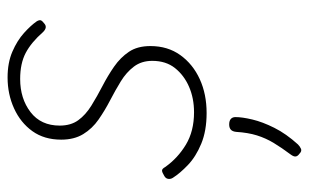

<svg xmlns="http://www.w3.org/2000/svg" viewBox="-178 -382 834 519"><g transform="rotate(-90 239.5 -122.0)"><path d="M194 19Q146 19 111 4.5Q76 -10 53.5 -31.5Q31 -53 19 -72Q15 -78 16 -85Q17 -92 25 -96Q33 -101 38 -101.5Q43 -102 48 -93Q72 -59 108.5 -37Q145 -15 196 -15Q234 -15 265 -28.5Q296 -42 315.5 -66.5Q335 -91 335 -128Q335 -157 319.5 -177.5Q304 -198 279.5 -213Q255 -228 228 -242Q201 -256 176.5 -273Q152 -290 137 -314.5Q122 -339 122 -374Q122 -420 145 -452Q168 -484 206.5 -501.5Q245 -519 290 -519Q330 -519 360 -506Q390 -493 410.5 -474.5Q431 -456 442 -440Q446 -433 444.5 -429Q443 -425 435 -419Q430 -415 424.5 -416Q419 -417 413 -423Q385 -455 356.5 -470Q328 -485 286 -485Q233 -485 196.5 -457Q160 -429 160 -378Q160 -348 174.5 -328Q189 -308 214 -292.5Q239 -277 267 -262.5Q295 -248 319.5 -231Q344 -214 359.5 -191Q375 -168 375 -133Q375 -86 350.5 -52Q326 -18 285.5 0.5Q245 19 194 19ZM84 270Q77 265 76.5 259.5Q76 254 82 246Q100 222 113 200.5Q126 179 133.5 155Q141 131 143 99Q144 89 149 84.5Q154 80 163 80Q173 80 178 84.5Q183 89 183 97Q183 115 176.5 142.5Q170 170 154 202Q138 234 109 266Q104 271 97.5 274Q91 277 84 270Z"/></g></svg>

Font: Playwrite IS Thin
Style: Regular
Weight: 250
Designer: Veronika Burian, José Scaglione
Foundry: TypeTogether
Version: Version 1.002